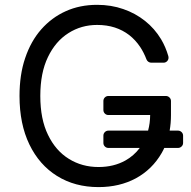

<svg xmlns="http://www.w3.org/2000/svg" viewBox="-20 -757 783 787"><path d="M214.1 -35.5Q141 -81 100.5 -164.8Q60 -248.6 60 -363.6Q60 -451 83.1 -518.8Q106.5 -588.4 149.1 -636.7Q192.1 -685.4 250 -711.3Q307.5 -737.2 378.2 -737.2Q435.7 -737.2 485.4 -719.8Q534.4 -703.1 574.6 -671.2Q613.6 -640.3 640.3 -596.2Q659.1 -564.6 670.1 -526.6Q670.8 -524.5 670.8 -520.6Q670.8 -512.1 664.8 -506Q658.7 -500 650.2 -500H600.1Q593.8 -500 588.4 -503.6Q583.1 -507.1 580.6 -513.1Q569.6 -541.9 554.7 -564.3Q535.2 -593.4 509.6 -613.3Q483.3 -633.5 450.6 -644.2Q417.6 -654.8 378.2 -654.8Q313.2 -654.8 260.7 -621.4Q207.4 -587.7 176.5 -523.1Q145.2 -458.5 145.2 -363.6Q145.2 -268.5 176.8 -204.2Q208.1 -139.2 262.4 -105.8Q316.1 -72.4 383.9 -72.4Q446 -72.4 494 -99.1Q528.4 -118.3 552.9 -150.6H424.4Q415.8 -150.6 409.8 -156.6Q403.8 -162.6 403.8 -171.2V-201Q403.8 -209.5 409.8 -215.6Q415.8 -221.6 424.4 -221.6H587Q595.2 -251.4 595.5 -285.5H424.4Q415.8 -285.5 409.8 -291.5Q403.8 -297.6 403.8 -306.1V-343Q403.8 -351.6 409.8 -357.6Q415.8 -363.6 424.4 -363.6H659.8Q668.3 -363.6 674.5 -357.6Q680.8 -351.6 680.8 -343V-285.5Q680.8 -252.1 675.4 -221.6H709.5Q718 -221.6 724.3 -215.6Q730.5 -209.5 730.5 -201V-171.2Q730.5 -162.6 724.3 -156.6Q718 -150.6 709.5 -150.6H653.4Q649.5 -141.7 642.4 -129.3Q604 -62.9 537.3 -26.3Q470.2 9.9 383.9 9.9Q287.3 9.9 214.1 -35.5Z"/></svg>

Font: DeltaSans
Style: Regular
Weight: 400
Designer: Rasmus Andersson
Foundry: rsms
Version: Version 3.012